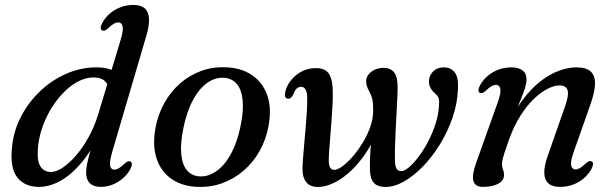

<svg xmlns="http://www.w3.org/2000/svg" viewBox="-20 -738 2458 769"><path d="M566.7 -596.8 429.9 -131.1Q421.9 -104 420.9 -88.1Q419.9 -72.2 424.5 -65.4Q429 -58.6 437.9 -58.6Q446.1 -58.6 455.4 -63.8Q464.6 -68.9 477.9 -81.7Q486.3 -89.3 491.8 -91.4Q497.3 -93.4 502.4 -90.9Q508.3 -88 508.2 -80.2Q508 -72.4 502.1 -61Q490.5 -39.2 471.6 -23.2Q452.7 -7.2 430 1.7Q407.3 10.5 383.6 10.5Q354.6 10.5 339.8 -4.3Q324.9 -19.1 324.9 -46.4Q324.9 -61.3 328.9 -81.7Q332.9 -102 341.9 -134.3Q350.9 -166.6 365.7 -215.8L380.3 -208.1Q347.8 -135.6 306.9 -86.9Q266 -38.3 222.3 -13.9Q178.5 10.5 136.1 10.5Q79.4 10.5 49.7 -26.7Q20 -63.8 27.6 -143.7Q32.8 -208.8 62.3 -267.3Q91.8 -325.7 138.8 -371Q185.9 -416.3 244.6 -442.3Q303.4 -468.2 367 -468.2Q400.3 -468.2 423.7 -459.4Q447 -450.6 460.7 -435.1Q474.4 -419.7 478.5 -399.6L417 -385.7Q409.5 -407 395 -417.4Q380.5 -427.8 354.6 -427.8Q322.6 -427.8 291.1 -410.8Q259.6 -393.8 231.5 -364.2Q203.4 -334.7 181.2 -296.8Q159 -258.9 145.9 -216.8Q132.7 -174.7 131.2 -132.8Q129.1 -87.9 144 -68.5Q158.8 -49.1 183.6 -49.1Q205.5 -49.1 232.1 -67.1Q258.7 -85 285.8 -116.8Q312.9 -148.5 335.8 -190.3Q358.8 -232.2 373.2 -279.9L462.8 -577Q474.9 -616.9 471 -632.6Q467.2 -648.3 453.6 -648.3Q445.7 -648.3 436.3 -643.2Q426.9 -638.2 413.6 -625.2Q405.2 -617.8 399.7 -615.7Q394.2 -613.7 389.1 -616Q383.2 -618.9 383.3 -626.7Q383.5 -634.5 389.4 -645.9Q401.5 -667.9 420.3 -684.1Q439.2 -700.3 463.4 -709.2Q487.5 -718.2 514.3 -718.2Q545 -718.2 560.2 -704.2Q575.4 -690.3 576.8 -663.1Q578.2 -636 566.7 -596.8Z M881.6 -468.6Q943.6 -467.1 987.3 -438.5Q1031 -409.9 1049.9 -357.9Q1068.7 -305.8 1055.5 -233Q1045.4 -178.4 1019.6 -132.8Q993.8 -87.3 955.9 -54.6Q918 -21.9 871.4 -4.8Q824.8 12.3 772.8 10.5Q712.3 8.7 669.4 -19.7Q626.4 -48.2 608.1 -100.5Q589.8 -152.8 602.5 -225.1Q612.9 -280 638.2 -325.4Q663.6 -370.8 700.9 -403.5Q738.2 -436.2 784.2 -453.3Q830.2 -470.4 881.6 -468.6ZM774.9 -31.9Q796.7 -29.7 817.6 -37.2Q838.5 -44.6 857.7 -60.9Q876.8 -77.2 893.1 -101.9Q909.5 -126.6 922.3 -159.5Q935.1 -192.5 943.4 -232.8Q956.3 -295.7 951.8 -337.5Q947.4 -379.3 928.8 -401.3Q910.1 -423.4 879.5 -426.2Q858 -428.4 837.7 -420.9Q817.4 -413.5 798.7 -397.2Q780 -380.9 764 -356.2Q747.9 -331.5 735.4 -298.6Q722.9 -265.6 714.6 -225.3Q701.7 -162.6 705.9 -120.7Q710 -78.8 728 -56.9Q746 -35 774.9 -31.9Z M1191.5 -57.6Q1191.3 -72.2 1193.2 -98Q1195.1 -123.7 1198 -155.7Q1201 -187.7 1203.8 -221.6Q1206.7 -255.5 1208.7 -286.9Q1210.7 -318.4 1210.4 -342.4Q1210.6 -366.3 1204.4 -378.3Q1198.3 -390.3 1185.9 -390.3Q1176.4 -390.3 1169 -384Q1161.7 -377.8 1155.9 -362.7Q1150.6 -351.1 1145.8 -346.7Q1141 -342.4 1134.8 -342.4Q1127.7 -342.6 1123.7 -347.9Q1119.7 -353.3 1121.5 -364.3Q1124.3 -382.3 1134.3 -400Q1144.4 -417.7 1160.7 -432.5Q1176.9 -447.3 1198.5 -456.3Q1220.1 -465.2 1245.8 -465.2Q1284 -465.2 1298.6 -440.6Q1313.2 -415.9 1312.9 -365Q1313.2 -342.2 1311.5 -311.9Q1309.7 -281.6 1307.4 -249.1Q1305.1 -216.6 1302.5 -186.2Q1299.8 -155.8 1298.2 -131.7Q1296.6 -107.5 1296.8 -95.1Q1297.2 -74.6 1302.7 -66.2Q1308.1 -57.7 1319.1 -57.7Q1331.8 -57.7 1351.4 -72Q1371 -86.2 1392.2 -110.5Q1413.3 -134.8 1432.2 -165.4Q1451 -196 1462.8 -229.2Q1474.5 -262.4 1474.5 -294.2Q1474.7 -314.7 1473.3 -327.7Q1471.8 -340.8 1468.2 -351.1Q1464.6 -361.5 1458.3 -372.8Q1451.6 -385.8 1448.9 -394.8Q1446.2 -403.9 1446.6 -414.9Q1447.4 -429.3 1456.9 -440.7Q1466.4 -452.2 1482 -459.2Q1497.6 -466.2 1516.3 -466.2Q1544.2 -466.2 1558.2 -448.5Q1572.1 -430.8 1572.5 -392.4Q1572.7 -375.6 1571.4 -347.1Q1570.1 -318.5 1568.2 -283.7Q1566.2 -248.8 1564.5 -212.9Q1562.7 -177 1562 -144.9Q1561.3 -112.7 1562.3 -89.7Q1562.9 -70.5 1568.9 -61.5Q1574.9 -52.4 1587.1 -52.4Q1599.5 -52.4 1618.3 -68.2Q1637 -84 1657.4 -111.3Q1677.8 -138.5 1696 -173.5Q1714.2 -208.6 1726 -247.1Q1737.7 -285.7 1738.7 -323.8Q1739.5 -339.4 1735.7 -347.8Q1731.8 -356.3 1719.4 -367Q1708.5 -376.8 1702.7 -389.1Q1696.9 -401.4 1698.5 -418.2Q1700.7 -438.9 1716.7 -453.6Q1732.6 -468.2 1757.4 -468.2Q1785.7 -468.2 1801.4 -448Q1817 -427.8 1814.2 -381.2Q1812 -324 1792.8 -267.7Q1773.5 -211.4 1742.8 -161.1Q1712.1 -110.8 1674.7 -72.1Q1637.3 -33.5 1598.4 -11.3Q1559.5 10.8 1524.3 10.8Q1494.3 10.8 1479.7 -3.2Q1465.1 -17.2 1462.3 -46.8Q1461.3 -61.6 1461.6 -84.8Q1461.9 -108 1463.7 -136.7Q1465.5 -165.4 1468.6 -195.6L1481.9 -190.6Q1459.7 -143.2 1431.8 -105.9Q1403.8 -68.6 1373 -42.5Q1342.2 -16.4 1311.5 -2.8Q1280.7 10.8 1253.1 10.8Q1221.9 10.8 1206.9 -8.1Q1191.9 -27 1191.5 -57.6Z M1902 -366Q1896.1 -368.9 1896.2 -376.7Q1896.4 -384.5 1902.3 -395.9Q1920.5 -428.9 1954.3 -448.6Q1988.2 -468.2 2029.4 -468.2Q2057 -468.2 2073 -455.9Q2088.9 -443.6 2088.9 -419.5Q2088.9 -405.2 2083.2 -386.6Q2077.4 -368 2066.8 -341.8Q2056.2 -315.6 2040.9 -278.6Q2025.6 -241.5 2006.4 -190L2004.4 -211.3Q2033.3 -283.7 2069.6 -333.1Q2105.9 -382.4 2144.6 -412.3Q2183.3 -442.1 2220.3 -455.2Q2257.2 -468.2 2287.5 -468.2Q2329.7 -468.2 2347.3 -450.3Q2364.8 -432.3 2363 -399.3Q2361.2 -366.2 2345.1 -320.6L2278.1 -130.4Q2264 -91 2267.8 -75.2Q2271.6 -59.4 2284.9 -59.4Q2293.1 -59.4 2302.4 -64.6Q2311.6 -69.7 2324.9 -82.5Q2333.3 -90.1 2338.8 -92.2Q2344.3 -94.2 2349.4 -91.7Q2355.3 -88.8 2355.2 -81Q2355 -73.2 2349.1 -61.8Q2331.1 -28.8 2297.6 -9.2Q2264 10.5 2223.2 10.5Q2192.2 10.5 2176.4 -3.7Q2160.6 -17.8 2160 -44.9Q2159.3 -72 2172.6 -110.3L2241.1 -306Q2259.2 -355.8 2253.5 -375.8Q2247.8 -395.9 2220.6 -395.9Q2199.8 -395.9 2173.1 -382.3Q2146.4 -368.8 2118.2 -341.8Q2089.9 -314.8 2064.1 -274Q2038.3 -233.3 2018.8 -179Q2008 -148.1 2001.7 -129.3Q1995.4 -110.4 1993 -99.5Q1990.5 -88.5 1990.5 -80.8Q1990.5 -67.6 1994.6 -58.6Q1998.7 -49.5 1998.7 -36.6Q1998.7 -15.2 1975.8 -2.4Q1952.9 10.5 1914.1 10.5Q1882.7 10.5 1876.1 -13.4Q1869.5 -37.2 1887.6 -87.2L1973.3 -327.3Q1987.5 -366.7 1983.8 -382.5Q1980.1 -398.3 1966.5 -398.3Q1958.6 -398.3 1949.2 -393.2Q1939.8 -388.2 1926.5 -375.2Q1918.1 -367.8 1912.6 -365.7Q1907.1 -363.7 1902 -366Z"/></svg>

Font: Fraunces Wonky
Style: Italic
Weight: 900
Italic angle: -16°
Version: Version 1.000;[b76b70a41]